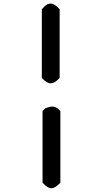

<svg xmlns="http://www.w3.org/2000/svg" viewBox="-20 -880 540 1042"><path d="M221.2 -844.7Q234.9 -860.4 254.9 -860.4Q260.7 -860.4 266.4 -858.4Q272 -856.4 277.8 -852.8Q283.7 -849.1 289.3 -844.2Q294.9 -839.4 300.8 -833L303.7 -830.1V-826.2V-460.9V-457L300.8 -454.1Q288.1 -440.9 276.9 -434.3Q265.6 -427.7 254.9 -427.7Q234.9 -427.7 210 -454.1L207 -457V-460.9V-826.2V-830.1L210 -833ZM229 -293.5Q263.2 -306.6 279.8 -298.8Q283.7 -297.4 287.1 -295.2Q290.5 -293 293.7 -290.5Q296.9 -288.1 299.8 -285.4Q302.7 -282.7 305.2 -279.8L307.6 -276.9V-273.4V107.4V111.3L304.7 114.3Q278.8 141.6 258.8 141.6Q248 141.6 237.1 134.5Q226.1 127.4 213.4 114.3L210.9 111.3V107.4V-273.4V-277.8L213.9 -280.8L225.6 -291.5L227.1 -292.5Z"/></svg>

Font: NaikaiFont
Style: Bold
Weight: 700
Version: Version 1.89